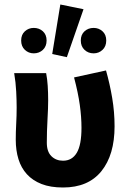

<svg xmlns="http://www.w3.org/2000/svg" viewBox="-20 -821 572 853"><path d="M260 12Q204 12 164.5 -3.5Q125 -19 99.5 -47Q74 -75 62 -114Q50 -153 50 -200Q50 -235 52 -271.5Q54 -308 54 -344Q54 -373 52 -414Q50 -455 43 -496H185Q190 -470 192 -439.5Q194 -409 194 -374Q194 -342 191 -289.5Q188 -237 188 -187Q188 -147 208.5 -127Q229 -107 260 -107Q300 -107 321 -142Q342 -177 342 -253Q342 -301 334.5 -355Q327 -409 309 -477L451 -508Q468 -448 478.5 -385.5Q489 -323 489 -260Q489 -133 430.5 -60.5Q372 12 260 12ZM212 -581 248 -801 351 -780 277 -567ZM130 -584Q107 -584 90.5 -599.5Q74 -615 74 -641Q74 -667 90.5 -682Q107 -697 130 -697Q154 -697 170.5 -682Q187 -667 187 -641Q187 -615 170.5 -599.5Q154 -584 130 -584ZM396 -584Q372 -584 355.5 -599.5Q339 -615 339 -641Q339 -667 355.5 -682Q372 -697 396 -697Q419 -697 435.5 -682Q452 -667 452 -641Q452 -615 435.5 -599.5Q419 -584 396 -584Z"/></svg>

Font: hySource Sans Pro
Style: Bold
Weight: 700
Designer: Paul D. Hunt
Foundry: Adobe Systems Incorporated
Version: Version 2.021;PS 2.000;hotconv 1.0.86;makeotf.lib2.5.63406